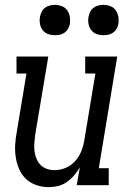

<svg xmlns="http://www.w3.org/2000/svg" viewBox="-20 -763 540 791"><path d="M180 8Q154 8 129.5 -0.5Q105 -9 87 -26Q69 -43 59 -66Q49 -89 45 -114.5Q41 -140 42.5 -166.5Q44 -193 49 -219L89 -460H48V-530H179L125 -208Q123 -191 121.5 -174Q120 -157 122 -141Q124 -125 130 -110Q136 -95 146.5 -84Q157 -73 172.5 -67.5Q188 -62 204 -62Q227 -62 249.5 -71Q272 -80 288.5 -98Q305 -116 314 -138Q323 -160 327 -183L373 -460H331V-530H463L387 -70H428V0H296L309 -74Q299 -56 285.5 -40.5Q272 -25 255 -13Q238 -1 218.5 3.5Q199 8 180 8ZM406 -618Q391 -618 377.5 -623Q364 -628 355.5 -639.5Q347 -651 344.5 -665.5Q342 -680 345 -695Q347 -705 352 -715Q357 -725 366 -731.5Q375 -738 385.5 -740.5Q396 -743 406 -743Q421 -743 435 -737.5Q449 -732 457 -720.5Q465 -709 467.5 -694.5Q470 -680 468 -665Q466 -655 460.5 -645Q455 -635 446 -628.5Q437 -622 426.5 -620Q416 -618 406 -618ZM206 -618Q191 -618 177.5 -623Q164 -628 155.5 -639.5Q147 -651 144.5 -665.5Q142 -680 145 -695Q147 -705 152 -715Q157 -725 166 -731.5Q175 -738 185.5 -740.5Q196 -743 206 -743Q221 -743 235 -737.5Q249 -732 257 -720.5Q265 -709 267.5 -694.5Q270 -680 268 -665Q266 -655 260.5 -645Q255 -635 246 -628.5Q237 -622 226.5 -620Q216 -618 206 -618Z"/></svg>

Font: Iosevka Curly Slab Oblique
Style: Regular
Weight: 400
Italic angle: -9°
Monospace: yes
Designer: Belleve Invis
Foundry: Belleve Invis
Version: Version 11.1.0; ttfautohint (v1.8.3)